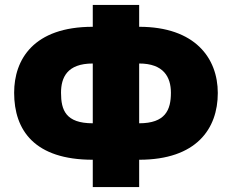

<svg xmlns="http://www.w3.org/2000/svg" viewBox="-20 -744 935 774"><path d="M541 -724H354V-636C115 -636 37 -504 37 -370C37 -218 120 -100 354 -100V10H541V-100C772 -100 858 -225 858 -369C858 -510 766 -636 541 -636ZM354 -488V-247C245 -247 226 -300 226 -370C226 -431 250 -488 354 -488ZM541 -488C639 -488 669 -434 669 -370C669 -300 646 -247 541 -247Z"/></svg>

Font: Noto Sans UI Black
Style: Regular
Weight: 900
Designer: Monotype Design Team
Foundry: Monotype Imaging Inc.
Version: Version 1.901